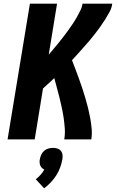

<svg xmlns="http://www.w3.org/2000/svg" viewBox="-20 -755 640 1040"><path d="M21 0 142 -735H289L244 -459Q257 -475 271 -491Q285 -507 298 -523.5Q311 -540 324 -556.5Q337 -573 349 -590Q361 -607 373 -624.5Q385 -642 395 -660Q405 -678 414.5 -696.5Q424 -715 427 -735H588Q585 -712 574 -691.5Q563 -671 550.5 -651Q538 -631 524 -611.5Q510 -592 495.5 -573Q481 -554 465.5 -536Q450 -518 434 -500Q418 -482 402 -464Q386 -446 370 -429Q380 -404 389.5 -378Q399 -352 408.5 -326.5Q418 -301 426.5 -274.5Q435 -248 443 -221.5Q451 -195 457.5 -168Q464 -141 469 -113.5Q474 -86 476.5 -57.5Q479 -29 475 0H328Q333 -29 331 -58Q329 -87 325 -115Q321 -143 315 -170.5Q309 -198 302.5 -225Q296 -252 288.5 -278.5Q281 -305 274 -332Q259 -318 244 -304Q229 -290 213 -276L168 0ZM219 265 174 216Q188 205 199.5 192Q211 179 220 164Q213 160 207 154.5Q201 149 198 141Q195 133 194.5 124.5Q194 116 196 107Q198 95 203.5 83Q209 71 219 62Q229 53 242 49.5Q255 46 267 46Q279 46 290.5 49.5Q302 53 309.5 62Q317 71 318.5 83Q320 95 318 107Q314 130 306 152Q298 174 285 194.5Q272 215 255 233Q238 251 219 265Z"/></svg>

Font: Iosevka Curly Heavy Extended
Style: Italic
Weight: 900
Width: 7
Italic angle: -9°
Monospace: yes
Designer: Belleve Invis
Foundry: Belleve Invis
Version: Version 11.1.0; ttfautohint (v1.8.3)